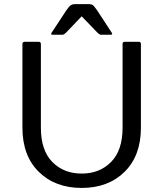

<svg xmlns="http://www.w3.org/2000/svg" viewBox="-20 -905 800 940"><path d="M89.8 -279.8C89.8 -188.3 116.5 -116.3 169.9 -63.7C223.3 -11.1 293.3 15.1 379.9 15.1C466.5 15.1 536.5 -11.1 589.8 -63.7C643.2 -116.3 669.9 -188.3 669.9 -279.8V-689.9C669.9 -696.8 666.7 -700.2 660.2 -700.2H589.8C583.3 -699.9 580.1 -696.5 580.1 -689.9V-279.8C580.1 -205.9 561.4 -150 523.9 -112.1C486.5 -74.1 438.5 -55.2 379.9 -55.2C321.3 -55.2 273.4 -74.1 236.1 -112.1C198.8 -150 180.2 -205.9 180.2 -279.8V-689.9C179.9 -696.8 176.4 -700.2 169.9 -700.2H100.1C93.3 -699.9 89.8 -696.5 89.8 -689.9ZM232.9 -745.1C228.4 -738.6 230 -735.2 237.8 -734.9H286.1C291 -735.2 296.7 -738.6 303.2 -745.1L379.9 -825.2L457 -745.1C463.9 -738.3 469.6 -734.9 474.1 -734.9H522C529.8 -735.2 531.4 -738.6 526.9 -745.1L455.1 -855L439.5 -875.5C434.6 -881.7 426.4 -884.8 415 -884.8H345.2C339 -884.8 333.1 -883.1 327.4 -879.9C321.7 -876.6 314.3 -868.3 305.2 -855Z"/></svg>

Font: Numans
Style: Regular
Weight: 400
Designer: Jovanny Lemonad
Foundry: Jovanny Lemonad
Version: Version 001.001